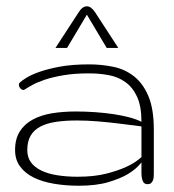

<svg xmlns="http://www.w3.org/2000/svg" viewBox="-20 -590 556 615"><path d="M67.4 -109.4Q67.4 -85.9 79.3 -69.8Q91.3 -53.7 112.8 -43.5Q134.3 -33.2 163.8 -28.6Q193.4 -23.9 228.5 -23.9Q281.7 -23.9 320.1 -33.7Q358.4 -43.5 383.8 -55.2Q413.6 -68.8 433.1 -86.9V-185.1Q397 -189.9 360.8 -194.3Q329.6 -198.2 293.7 -201.2Q257.8 -204.1 226.6 -204.1Q189 -204.1 159.4 -199.7Q129.9 -195.3 109.4 -184.6Q88.9 -173.8 78.1 -155.5Q67.4 -137.2 67.4 -109.4ZM265.1 -355Q218.8 -355 184.1 -349.1Q149.4 -343.3 124.5 -335Q99.6 -326.7 83.7 -317.9Q67.9 -309.1 59.1 -303.2Q55.2 -300.8 50.8 -302.7Q46.4 -304.7 43.5 -309.1Q40.5 -313.5 40.5 -318.6Q40.5 -323.7 45.4 -327.1Q49.8 -331.5 64.5 -340.8Q79.1 -350.1 105.7 -359.6Q132.3 -369.1 171.9 -376.5Q211.4 -383.8 265.6 -383.8Q304.7 -383.8 342 -376.2Q379.4 -368.7 408.4 -346.2Q437.5 -323.7 455.1 -282.7Q472.7 -241.7 472.7 -174.8V-34.2Q472.7 -28.3 472.2 -22.5Q471.7 -16.6 469.5 -11.5Q467.3 -6.3 463.4 -3.2Q459.5 0 452.6 0Q441.4 0 437.3 -10.3Q433.1 -20.5 433.1 -36.1V-69.8Q416.5 -48.3 389.2 -32.2Q365.7 -18.1 327.1 -6.6Q288.6 4.9 232.4 4.9Q189.9 4.9 152.6 -1.5Q115.2 -7.8 87.6 -21.5Q60.1 -35.2 44.2 -56.9Q28.3 -78.6 28.3 -109.4Q28.3 -145 43.2 -168.7Q58.1 -192.4 84.5 -206.8Q110.8 -221.2 146.2 -227.1Q181.6 -232.9 222.7 -232.9Q253.9 -232.9 284.9 -230.7Q315.9 -228.5 343.5 -224.4Q371.1 -220.2 394.3 -214.1Q417.5 -208 433.1 -199.7Q433.1 -249.5 419.2 -279.8Q405.3 -310.1 381.8 -326.9Q358.4 -343.8 328.1 -349.4Q297.9 -355 265.1 -355ZM194.8 -436.5H157.7L232.4 -551.3Q244.1 -569.8 258.3 -569.8Q271.5 -569.8 284.2 -551.3L358.9 -436.5H321.8L258.3 -543Z"/></svg>

Font: Gruppo
Style: Regular
Weight: 400
Foundry: Vernon Adams
Version: Version 1.000